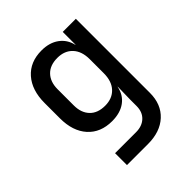

<svg xmlns="http://www.w3.org/2000/svg" viewBox="-202 -692 1004 1004"><g transform="rotate(-45 300.0 -190.0)"><path d="M159 180V92H314Q359 92 386 66.5Q413 41 413 -3V-49L415 -144H414Q404 -93 365.5 -65Q327 -37 267 -37Q182 -37 133 -91.5Q84 -146 84 -241V-354Q84 -449 133 -504.5Q182 -560 267 -560Q325 -560 363.5 -532Q402 -504 413 -455H414V-550H511V-2Q511 82 458 131Q405 180 314 180ZM298 -120Q351 -120 382 -153Q413 -186 413 -246V-349Q413 -408 382 -441Q351 -474 298 -474Q243 -474 213 -442.5Q183 -411 183 -357V-237Q183 -183 213 -151.5Q243 -120 298 -120Z"/></g></svg>

Font: Pitagon Sans Mono Medium
Style: Regular
Weight: 500
Monospace: yes
Designer: Travis Tran
Foundry: Pitagon
Version: Version 1.001; ttfautohint (v1.8.4.7-5d5b);gftools[0.9.26]